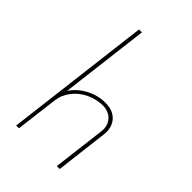

<svg xmlns="http://www.w3.org/2000/svg" viewBox="-223 -842 933 933"><g transform="rotate(45 243.5 -376.0)"><path d="M300 -385Q349 -385 376.5 -358Q404 -331 404 -286L403 -273L370 0H350L384 -277Q387 -314 365.5 -339.5Q344 -365 302 -367Q258 -367 217 -348Q176 -329 149 -294.5Q122 -260 117 -218L90 0H71L163 -752H183L127 -294Q153 -334 200 -359.5Q247 -385 300 -385Z"/></g></svg>

Font: Josefin Sans Thin
Style: Italic
Weight: 200
Italic angle: -7°
Designer: Santiago Orozco
Foundry: Typemade
Version: Version 2.000